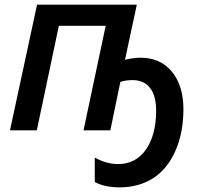

<svg xmlns="http://www.w3.org/2000/svg" viewBox="-20 -560 881 825"><path d="M517.1 -303.2Q555.2 -312 584 -312Q668.9 -312 718.5 -252.2Q768.1 -192.4 768.1 -90.8Q768.1 10.3 733.6 88.4Q699.2 166.5 637.7 205.8Q576.2 245.1 493.2 245.1Q430.2 245.1 387.2 222.2V117.2Q437.5 145 487.8 145Q563 145 606.9 82.8Q650.9 20.5 650.9 -85Q650.9 -148.4 624.8 -182.1Q598.6 -215.8 549.8 -215.8Q519.5 -215.8 497.1 -208L454.1 0H338.9L434.1 -449.2H232.9L138.2 0H22.9L139.2 -540H567.9Z"/></svg>

Font: Open Sans Semibold
Style: Italic
Weight: 600
Italic angle: -12°
Foundry: Ascender Corporation
Version: Version 1.10